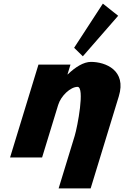

<svg xmlns="http://www.w3.org/2000/svg" viewBox="-20 -870 686 1061"><path d="M389.6 -605.9 437.8 -558.9 633 -782.8 548.4 -850ZM35.7 0H212.7L301.4 -290C316.9 -341 369.8 -390 408.5 -390C450 -390 408.3 -170 392.7 -119L304 171H481L636.6 -338C680.4 -481 563.7 -528 482.7 -528C441.9 -528 395.9 -499 354.5 -459H353L369.5 -513H192.5Z"/></svg>

Font: Hussar
Style: BdSuprConOblThree
Weight: 700
Foundry: Cannot Into Space Fonts
Version: Version 2.00